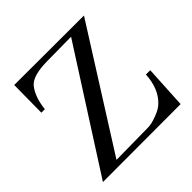

<svg xmlns="http://www.w3.org/2000/svg" viewBox="-176 -850 1010 1010"><g transform="rotate(-45 329.0 -344.5)"><path d="M595 -239H627L614 0L35 1L457 -658L276 -656Q171 -655 137 -616Q99 -570 90 -486H64L66 -690L584 -689L168 -31L405 -34Q432 -34 471 -49Q512 -64 531 -83Q589 -137 595 -239Z"/></g></svg>

Font: GFS Didot
Style: Regular
Weight: 400
Designer: Takis Katsoulidis and George D. Matthiopoulos
Foundry: Takis Katsoulidis and George D. Matthiopoulos
Version: Version 1.0